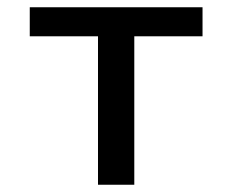

<svg xmlns="http://www.w3.org/2000/svg" viewBox="-20 -509 640 529"><path d="M250 0V-409H62V-489H538V-409H350V0Z"/></svg>

Font: Source Code Pro Medium
Style: Regular
Weight: 500
Monospace: yes
Designer: Paul D. Hunt, Teo Tuominen
Foundry: Adobe Systems Incorporated
Version: Version 2.030;PS 1.000;hotconv 16.6.51;makeotf.lib2.5.65220